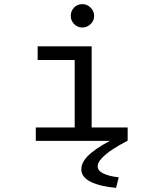

<svg xmlns="http://www.w3.org/2000/svg" viewBox="-20 -681 790 928"><path d="M153 0V-65H341V-391H162V-457H423V-65H597V0ZM378 -548Q355 -548 338.5 -564.5Q322 -581 322 -604Q322 -628 338 -644.5Q354 -661 378 -661Q401 -661 418 -644Q435 -627 435 -604Q435 -581 418 -564.5Q401 -548 378 -548ZM554 176 541 227Q463 220 418 197.5Q373 175 373 137Q373 97 422 57Q471 17 554 -21L595 0Q556 20 523.5 41.5Q491 63 471.5 84Q452 105 452 123Q452 144 479.5 157.5Q507 171 554 176Z"/></svg>

Font: Inconsolata ExtraExpanded
Style: Regular
Weight: 400
Width: 8
Monospace: yes
Designer: Raph Levien, Cyreal, Brenton Simpson
Foundry: Raph Levien, Cyreal, Google
Version: Version 3.000; ttfautohint (v1.8.2.53-6de2)